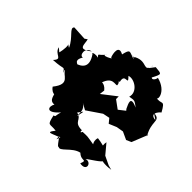

<svg xmlns="http://www.w3.org/2000/svg" viewBox="-188 -727 906 906"><g transform="rotate(45 264.5 -274.0)"><path d="M539 -85 495 -106 454 -155C447 -121 471 -133 412 -140C401 -109 431 -85 426 -102C359 -113 378 -111 340 -110C331 -91 332 -113 332 -113C274 -113 298 -148 257 -156C279 -182 279 -196 268 -143C268 -177 273 -197 222 -220L276 -190L348 -239L382 -246L400 -224L438 -240L473 -246L512 -228L537 -239L567 -314C568 -269 565 -345 569 -311C532 -372 563 -403 526 -410C499 -417 545 -394 542 -392C490 -397 542 -444 539 -437C505 -498 515 -459 468 -471C489 -455 489 -523 409 -542C415 -544 403 -510 389 -522C413 -568 412 -566 368 -570C327 -513 358 -564 354 -566C340 -506 325 -564 267 -535C258 -520 235 -548 268 -522C228 -535 224 -549 213 -500C170 -524 179 -473 187 -453C210 -458 135 -419 164 -451C132 -403 117 -440 171 -380C160 -426 94 -408 113 -403C151 -348 123 -324 83 -313C127 -322 60 -308 93 -359C73 -352 63 -402 102 -409C44 -364 56 -409 48 -436L35 -427L-36 -431C-55 -414 -7 -394 14 -345C-19 -361 17 -374 -5 -290C25 -277 -22 -313 -22 -313C-13 -274 35 -287 1 -251C79 -255 55 -270 79 -243C59 -254 81 -250 74 -261C80 -232 145 -231 89 -161C111 -129 143 -141 111 -155C125 -147 117 -102 155 -107C138 -80 153 -46 203 -103C192 -67 202 -72 188 -68C201 -10 200 -30 246 -24C209 23 254 -9 286 -16C276 -6 278 19 276 -18C313 35 309 19 309 19C327 37 356 -24 402 -33C432 -4 452 -37 437 3C488 13 474 -41 440 -29C454 -42 505 -70 510 -86C487 -80 519 -72 562 -79ZM415 -326 383 -301 342 -331V-349L271 -294L274 -320C251 -350 224 -338 238 -336C257 -397 293 -373 300 -381C296 -417 272 -378 297 -402C284 -453 345 -410 306 -450C339 -461 392 -425 378 -383C410 -388 406 -390 436 -368C377 -394 398 -357 409 -333Z"/></g></svg>

Font: Asimov Aggro
Style: Condensed
Weight: 500
Designer: Google
Version: Version 2.000980; 2014